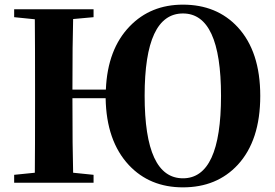

<svg xmlns="http://www.w3.org/2000/svg" viewBox="-20 -787 1184 827"><path d="M932 -374Q932 -729 768 -729Q603 -729 603 -375Q603 -19 768 -19Q932 -19 932 -374ZM436 -401Q443 -575 539 -674Q629 -767 768 -767Q914 -767 1004 -670Q1101 -565 1101 -374Q1101 -182 1004 -77Q914 20 768 20Q625 20 535 -76Q438 -180 435 -364H292Q292 -143 295 -43L383 -34V0H41V-34L130 -43Q131 -144 131 -351V-395Q131 -602 130 -704L41 -713V-747H383V-713L295 -705Q292 -605 292 -401Z"/></svg>

Font: Source Han Serif CN Heavy
Style: Regular
Weight: 900
Designer: Ryoko NISHIZUKA  (kana & ideographs); Frank Grießhammer (Latin, Greek & Cyrillic); Wenlong ZHANG  (bopomofo); Sandoll Co
Foundry: Adobe Systems Incorporated
Version: Version 1.000;PS 1;hotconv 16.6.53;makeotf.lib2.5.65590